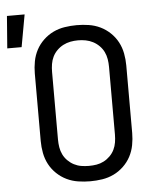

<svg xmlns="http://www.w3.org/2000/svg" viewBox="-97 -864 754 920"><g transform="rotate(-5 279.5 -404.0)"><path d="M300 8Q271 8 242 3.5Q213 -1 187 -13.5Q161 -26 139.5 -46.5Q118 -67 104.5 -92.5Q91 -118 85.5 -147Q80 -176 80 -205V-530Q80 -559 85.5 -588Q91 -617 104.5 -642.5Q118 -668 139.5 -688.5Q161 -709 187 -721.5Q213 -734 242 -738.5Q271 -743 300 -743Q329 -743 358 -738.5Q387 -734 413 -721.5Q439 -709 460.5 -688.5Q482 -668 495.5 -642.5Q509 -617 514.5 -588Q520 -559 520 -530V-205Q520 -176 514.5 -147Q509 -118 495.5 -92.5Q482 -67 460.5 -46.5Q439 -26 413 -13.5Q387 -1 358 3.5Q329 8 300 8ZM300 -66Q319 -66 337 -69Q355 -72 371.5 -80.5Q388 -89 401.5 -102.5Q415 -116 423 -132.5Q431 -149 434 -167.5Q437 -186 437 -205V-530Q437 -549 434 -567.5Q431 -586 423 -602.5Q415 -619 401.5 -632.5Q388 -646 371.5 -654.5Q355 -663 337 -666.5Q319 -670 300 -670Q281 -670 263 -666.5Q245 -663 228.5 -654.5Q212 -646 198.5 -632.5Q185 -619 177 -602.5Q169 -586 166 -567.5Q163 -549 163 -530V-205Q163 -186 166 -167.5Q169 -149 177 -132.5Q185 -116 198.5 -102.5Q212 -89 228.5 -80.5Q245 -72 263 -69Q281 -66 300 -66ZM-41 -661 -29 -816H56L28 -661Z"/></g></svg>

Font: Iosevka Aile
Style: Regular
Weight: 400
Designer: Belleve Invis
Foundry: Belleve Invis
Version: Version 28.0.1; ttfautohint (v1.8.4)